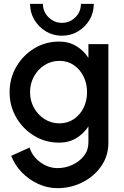

<svg xmlns="http://www.w3.org/2000/svg" viewBox="-20 -730 644 1000"><path d="M440.5 -500H544.5V13Q544.5 82 507.2 135.5Q470 189 409.5 219.5Q349 250 279.5 250Q227 250 178.8 227.8Q130.5 205.5 93.5 167.5Q56.5 129.5 38.5 81.5L134 38.5Q148.5 85 190.2 115.2Q232 145.5 279.5 145.5Q320.5 145.5 357.2 128.5Q394 111.5 417.2 81.8Q440.5 52 440.5 13V-71.5Q416 -34 377.2 -10.5Q338.5 13 288 13Q217 13 158.2 -22.5Q99.5 -58 64.8 -117.8Q30 -177.5 30 -250Q30 -322.5 64.8 -382.2Q99.5 -442 158.2 -477.8Q217 -513.5 288 -513.5Q338.5 -513.5 377.2 -490Q416 -466.5 440.5 -428.5ZM289.5 -87.5Q332 -87.5 364.8 -109.8Q397.5 -132 415.5 -169Q433.5 -206 433.5 -250Q433.5 -294.5 415.2 -331.5Q397 -368.5 364.5 -390.8Q332 -413 289.5 -413Q247 -413 212.2 -391Q177.5 -369 157 -332Q136.5 -295 136.5 -250Q136.5 -205 157.2 -168Q178 -131 212.8 -109.2Q247.5 -87.5 289.5 -87.5ZM302.5 -544Q257 -544 219.2 -566.5Q181.5 -589 159 -626.8Q136.5 -664.5 136.5 -710H203.5Q203.5 -669 233 -640Q262.5 -611 302.5 -611Q343.5 -611 372.5 -639.8Q401.5 -668.5 401.5 -710H468.5Q468.5 -663.5 445.8 -625.8Q423 -588 385.5 -566Q348 -544 302.5 -544Z"/></svg>

Font: Urbanist SemiBold
Style: Regular
Weight: 600
Designer: Corey Hu
Foundry: Corey Hu
Version: Version 1.321; ttfautohint (v1.8.4.7-5d5b)